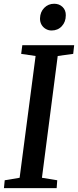

<svg xmlns="http://www.w3.org/2000/svg" viewBox="-20 -978 406 998"><path d="M0.5 0 4.5 -41 82 -54 165 -687 90 -698 96 -743H365.5L360.5 -698L280 -687L198 -54L277.5 -41L274.5 0ZM248 -819.5Q231.5 -819.5 217.5 -827.8Q203.5 -836 195.5 -850.2Q187.5 -864.5 188 -883Q189 -916 210 -937.2Q231 -958.5 261.5 -958.5Q288 -958.5 305.2 -941.8Q322.5 -925 322 -898.5Q322 -864 301.2 -841.8Q280.5 -819.5 248 -819.5Z"/></svg>

Font: Merriweather 20pt Medium
Style: Italic
Weight: 500
Italic angle: -7.8°
Version: Version 2.101